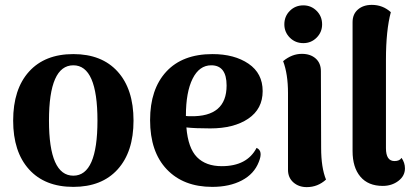

<svg xmlns="http://www.w3.org/2000/svg" viewBox="-20 -753 1696 788"><path d="M34 -258Q34 -387 99 -459Q164 -531 281 -531Q398 -531 463 -459Q528 -387 528 -258Q528 -130 463 -58Q398 14 281 14Q164 14 99 -58Q34 -130 34 -258ZM281 -32Q380 -32 380 -258Q380 -485 281 -485Q181 -485 181 -258Q181 -32 281 -32Z M1033 -146Q1061 -134 1042 -88Q1023 -39 972.5 -12.5Q922 14 851 14Q733 14 664.5 -58Q596 -130 596 -260Q596 -387 662.5 -459Q729 -531 852 -531Q942 -531 1000 -491.5Q1058 -452 1058 -379Q1058 -306 999 -266Q940 -226 843 -226Q780 -226 745 -230Q752 -145 788.5 -108Q825 -71 890 -71Q994 -71 1033 -146ZM847 -485Q798 -485 770.5 -430Q743 -375 743 -278V-277Q749 -276 762 -276Q910 -273 910 -402Q910 -485 847 -485Z M1225 -576Q1192 -576 1169.5 -598.5Q1147 -621 1147 -653Q1147 -686 1169.5 -708.5Q1192 -731 1225 -731Q1257 -731 1279.5 -708.5Q1302 -686 1302 -653Q1302 -621 1279.5 -598.5Q1257 -576 1225 -576ZM1298 -146Q1298 -65 1318 -16Q1284 15 1239 15Q1206 15 1184 -4.5Q1162 -24 1162 -56V-371Q1162 -449 1142 -502Q1178 -532 1219 -532Q1254 -532 1275.5 -513Q1297 -494 1297 -461Z M1551 10Q1491 10 1459 -28Q1427 -66 1427 -133V-662Q1427 -695 1449 -714Q1471 -733 1506 -733Q1551 -733 1584 -703Q1564 -628 1564 -508V-145Q1564 -92 1599 -92Q1620 -92 1628 -105Q1642 -85 1642 -62Q1642 -31 1615 -10.5Q1588 10 1551 10Z"/></svg>

Font: Arima Koshi Bold
Style: Regular
Weight: 700
Designer: Joana Correia and Natanael Gama
Foundry: NDISCOVER
Version: Version 1.019;PS 001.019;hotconv 1.0.88;makeotf.lib2.5.64775